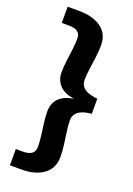

<svg xmlns="http://www.w3.org/2000/svg" viewBox="-168 -862 707 1024"><g transform="rotate(20 185.0 -350.0)"><path d="M29.4 100V7.7H69.4Q103.4 7.7 119.9 -5.1Q136.3 -17.8 136.3 -44.3Q136.3 -69.7 132.1 -103.6Q127.8 -137.6 123.1 -173.3Q118.3 -209 118.3 -239.5Q118.3 -282 143.8 -311Q169.3 -340 224.8 -349.5V-351Q169.3 -360 143.8 -389.5Q118.3 -419 118.3 -460.5Q118.3 -491.5 123.1 -527.4Q127.8 -563.4 132.1 -597.6Q136.3 -631.8 136.3 -656.7Q136.3 -684.2 119.9 -696.2Q103.4 -708.2 69.4 -708.2H29.4V-800H96Q172.7 -800 220 -766.2Q267.4 -732.4 267.4 -667.3Q267.4 -635.3 262.6 -598.9Q257.8 -562.4 252.8 -527.4Q247.8 -492.5 247.8 -464.5Q247.8 -445.5 257.6 -430.3Q267.3 -415.1 289.1 -405.9Q310.8 -396.7 345.8 -393.2V-307.3Q310.8 -304.3 289.1 -294.6Q267.3 -284.9 257.6 -270.2Q247.8 -255.4 247.8 -236Q247.8 -208.5 252.8 -173.5Q257.8 -138.6 262.6 -102.4Q267.4 -66.2 267.4 -33.7Q267.4 30.9 220 65.5Q172.7 100 96 100Z"/></g></svg>

Font: Envelope Sans Variable
Style: Regular
Weight: 500
Designer: Andreas Rasmussen / Norman Anderson
Foundry: mail.de GmbH
Version: Version 1.150